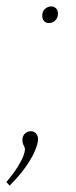

<svg xmlns="http://www.w3.org/2000/svg" viewBox="-47 -462 237 600"><path d="M23 -24Q23 -33 27 -39.5Q31 -46 37 -49Q43 -52 49 -52Q59 -52 65.5 -45Q72 -38 72 -27Q72 -16 63.5 6Q55 28 35.5 56.5Q16 85 -17 118L-27 107Q-3 78 9.5 57.5Q22 37 26.5 24Q31 11 31 6Q31 0 29 -3.5Q27 -7 25 -12Q23 -17 23 -24ZM106 -390Q96 -390 90.5 -396.5Q85 -403 85 -413Q85 -427 94 -434.5Q103 -442 113 -442Q121 -442 127.5 -436.5Q134 -431 134 -419Q134 -406 125.5 -398Q117 -390 106 -390Z"/></svg>

Font: Bitter Thin
Style: Italic
Weight: 100
Italic angle: -9°
Designer: Sol Matas, and Bitter project Authors
Foundry: Sol Matas
Version: Version 2.002